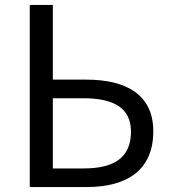

<svg xmlns="http://www.w3.org/2000/svg" viewBox="-20 -754 688 774"><path d="M100 0H330C493 0 598 -69 598 -225C598 -372 489 -433 328 -433H193V-734H100ZM193 -75V-358H315C443 -358 508 -316 508 -223C508 -120 442 -75 317 -75Z"/></svg>

Font: Source Han Sans HK
Style: Regular
Weight: 400
Designer: Ryoko NISHIZUKA 西塚涼子 (kana, bopomofo & ideographs); Paul D. Hunt (Latin, Greek & Cyrillic); Sandoll Communications 산돌커뮤니
Foundry: Adobe
Version: Version 2.000;hotconv 1.0.107;makeotfexe 2.5.65593